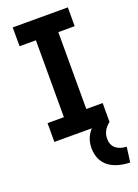

<svg xmlns="http://www.w3.org/2000/svg" viewBox="-177 -771 790 1103"><g transform="rotate(-20 218.5 -220.0)"><path d="M50 0H279C253 28 238 64 238 105C238 209 311 257 419 260L431 168C375 165 341 138 341 87C341 52 356 25 387 0V-115H287V-585H387V-700H50V-585H150V-115H50Z"/></g></svg>

Font: Finlandica SemiBold
Style: Regular
Weight: 600
Designer: Niklas Ekholm, Juho Hiilivirta, Jaakko Suomalainen
Foundry: Helsinki Type Studio
Version: Version 2.000;Glyphs 3.2 (3202)